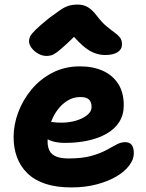

<svg xmlns="http://www.w3.org/2000/svg" viewBox="-20 -809 640 839"><path d="M291.4 10Q225.6 10 177.9 -6Q130.2 -22 99.6 -52Q69 -82 54.2 -122Q39.4 -162 39.4 -210Q39.4 -264 59.8 -318.5Q80.2 -373 118.2 -418.5Q156.2 -464 209.7 -491.5Q263.2 -519 329.4 -519Q386.2 -519 429.1 -499.8Q472 -480.6 496.4 -442.9Q520.8 -405.2 520.8 -349Q520.8 -306.6 500.7 -275.5Q480.6 -244.4 445.2 -224.4Q409.8 -204.4 363.7 -194.5Q317.6 -184.6 264.8 -184.6Q210.8 -184.6 181.9 -204.4Q153 -224.2 153 -250.2Q153 -264.4 159.7 -271.5Q166.4 -278.6 182 -278.6Q193 -278.6 208 -275.8Q223 -273 248.8 -273Q282.2 -273 311.9 -281.8Q341.6 -290.6 360.9 -306.1Q380.2 -321.6 380.2 -341Q380.2 -363 368.9 -374Q357.6 -385 331.2 -385Q299.8 -385 273.7 -368.5Q247.6 -352 228.2 -324.4Q208.8 -296.8 198.4 -261.8Q188 -226.8 188 -189.8Q188 -166.6 196.6 -150Q205.2 -133.4 225.5 -125Q245.8 -116.6 280.4 -116.6Q338.2 -116.6 377.3 -127.3Q416.4 -138 442.7 -152.2Q469 -166.4 488.5 -177.1Q508 -187.8 526.6 -187.8Q546.4 -187.8 555.6 -175.6Q564.8 -163.4 564.8 -138.8Q564.8 -112.8 544.9 -86.1Q525 -59.4 488.8 -38Q452.6 -16.6 402.4 -3.3Q352.2 10 291.4 10ZM183.4 -564.6Q164.4 -564.6 146.8 -574.6Q129.2 -584.6 118 -599.5Q106.8 -614.4 106.8 -629.4Q106.8 -639.6 111.8 -649.9Q116.8 -660.2 135.3 -678.7Q153.8 -697.2 194.6 -730Q224 -751.6 242.7 -764.7Q261.4 -777.8 278.9 -783.4Q296.4 -789 320.2 -789Q345.4 -789 364.9 -777Q384.4 -765 402.8 -740.4Q425 -711.2 444.9 -694.7Q464.8 -678.2 480.1 -667.2Q495.4 -656.2 504.2 -645Q513 -633.8 513 -614.8Q513 -593.2 493.8 -580.9Q474.6 -568.6 439.2 -568.6Q415.2 -568.6 390.9 -578Q366.6 -587.4 338.8 -612.1Q311 -636.8 274.4 -682.2L336.2 -680.8Q295.6 -639.6 269.9 -615.9Q244.2 -592.2 229 -581Q213.8 -569.8 203.8 -567.2Q193.8 -564.6 183.4 -564.6Z"/></svg>

Font: Shantell Sans Light
Style: Regular
Weight: 300
Designer: Stephen Nixon, Anya Danilova, Shantell Martin
Foundry: Arrow Type
Version: Version 1.011;[c5ecc13dd]